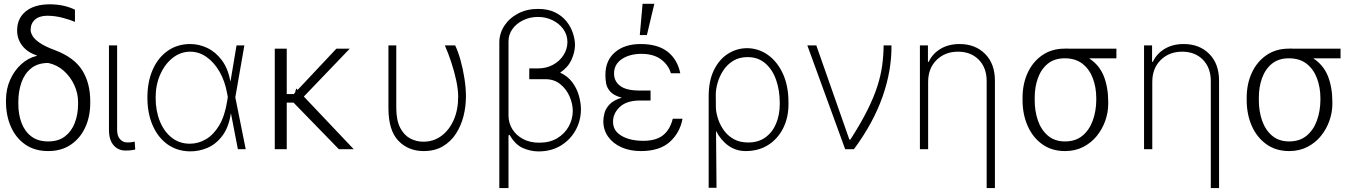

<svg xmlns="http://www.w3.org/2000/svg" viewBox="-20 -784 7120 1009"><path d="M70 -623.6Q70 -687.1 115.1 -724.1Q160.2 -761 241.1 -761.4Q317.1 -761 373.9 -733V-669Q351.6 -679 311.1 -690Q270.6 -701 229 -701.3Q186.1 -701 163.5 -680.6Q141 -660.2 141 -626.4Q141 -612.9 151.1 -595.3Q161.2 -577.8 189.1 -558.6Q217 -539.4 269.9 -519.9Q369.3 -482.2 411.8 -415.1Q454.2 -348 454.2 -252.8V-242.9Q454.2 -171.2 427.7 -114Q401.3 -56.8 351.7 -23.4Q302.2 9.9 233.3 9.9Q163 9.9 113.5 -24.1Q63.9 -58.2 37.8 -116.8Q11.7 -175.4 11.4 -248.6V-258.5Q11.7 -316.8 33.6 -365.2Q55.4 -413.7 91.8 -446.6Q128.2 -479.4 172.2 -490.1L173.3 -492.9Q124.6 -508.5 97.3 -543.5Q70 -578.5 70 -623.6ZM76.3 -248.2V-237.2Q76.3 -183.9 92.7 -139.4Q109 -94.8 143.8 -67.8Q178.6 -40.8 233.3 -40.8Q287.3 -40.8 321.9 -67.6Q356.5 -94.5 373.4 -139.2Q390.3 -183.9 390.3 -237.2V-248.2Q390.3 -293.7 370.4 -337Q350.5 -380.3 315.2 -411.9Q279.8 -443.5 233.3 -453.1Q178.3 -453.1 143.5 -424.9Q108.7 -396.7 92.5 -350Q76.3 -303.3 76.3 -248.2Z M552.6 -545.5H595.5V-101.9Q595.5 -68.5 611.3 -52Q627.1 -35.5 648.4 -35.5Q663.7 -35.5 674.5 -37.1Q685.4 -38.7 687.9 -39.8L690.7 1.8Q686.1 3.2 672.8 5.1Q659.4 7.1 638.5 7.1Q601.2 7.1 576.9 -20.8Q552.6 -48.7 552.6 -101.9Z M977.6 11.4Q910.5 10.3 860.4 -25.4Q810.4 -61.1 782.5 -124.5Q754.6 -187.9 754.6 -271.7Q754.6 -354.8 782.7 -418.1Q810.7 -481.5 861.5 -517Q912.3 -552.6 979.8 -552.6Q1026.6 -552.6 1070.1 -531.6Q1113.6 -510.7 1146 -467.3Q1178.3 -424 1190.7 -356.9H1191.4L1223 -545.5H1264.2L1216.6 -272.7L1271.3 0H1230.1L1193.9 -187.1H1193.2Q1181.5 -113.6 1148.1 -69.8Q1114.7 -25.9 1069.8 -6.9Q1024.9 12.1 977.6 11.4ZM1177.2 -274.1 1173.7 -293Q1162.3 -357.6 1133.7 -407.1Q1105.1 -456.7 1065.3 -484.6Q1025.6 -512.4 979.8 -512.4Q929.3 -512.4 888 -480.1Q846.6 -447.8 822.3 -393.1Q797.9 -338.4 797.9 -271.3Q797.9 -201.3 820.3 -146.5Q842.7 -91.6 883 -60.2Q923.3 -28.8 977.6 -28.8Q1022.4 -28.8 1062.5 -52.4Q1102.6 -76 1132.1 -125.4Q1161.6 -174.7 1173.7 -252.5Z M1486.9 -528.4V-289.8H1523.8L1530.5 -296.9L1536.6 -319.2L1544 -311.4L1747.9 -528.4H1818.2L1576.7 -276.6L1838.8 0H1760.7L1522.7 -244.7H1486.9V0H1424V-528.4Z M2021.3 -545.5H2062.5V-215.9Q2062.9 -150.9 2083.3 -112Q2103.7 -73.2 2136.2 -56.1Q2168.7 -39.1 2204.5 -39.4Q2257.5 -39.1 2298.8 -69.2Q2340.2 -99.4 2364.2 -153.2Q2388.1 -207 2387.8 -277Q2387.4 -315.7 2377.3 -362.6Q2367.2 -409.4 2351.4 -457.2Q2335.6 -505 2317.8 -545.5H2371.8Q2386.7 -515.6 2399.7 -469.6Q2412.6 -423.7 2420.6 -372.7Q2428.6 -321.7 2428.6 -277Q2428.6 -224.1 2415.7 -173.1Q2402.7 -122.2 2375.7 -80.8Q2348.7 -39.4 2306.6 -14.7Q2264.6 9.9 2206.3 9.9Q2125.4 9.9 2073.2 -44.7Q2021 -99.4 2021.3 -217.3Z M2807.2 -737.2Q2859.7 -737.2 2896.7 -719.1Q2933.6 -701 2956.7 -672.1Q2979.8 -643.1 2990.6 -610.4Q3001.4 -577.8 3001.8 -548.3Q3001.4 -509.6 2983 -469.5Q2964.5 -429.3 2923.7 -402.3Q2963.4 -383.9 2987.2 -352.1Q3011 -320.3 3021.8 -282.7Q3032.7 -245 3033 -209.9Q3032.7 -149.1 3004.4 -98.7Q2976.2 -48.3 2926.1 -18.3Q2876.1 11.7 2810 11.7Q2768.8 11.7 2728.2 -5.9Q2687.5 -23.4 2658 -75.3L2652.3 -72.4V204.5H2604V-559.3Q2603.7 -607.2 2629.8 -647.7Q2655.9 -688.2 2702.1 -712.7Q2748.2 -737.2 2807.2 -737.2ZM2761.4 -420.5V-424.4H2805.8Q2850.9 -424.4 2886 -443.5Q2921.2 -462.7 2941.4 -494.3Q2961.6 -525.9 2962 -563.6Q2961.6 -601.2 2940.3 -630.9Q2919 -660.5 2883.9 -677.7Q2848.7 -695 2807.2 -695Q2765.3 -695 2729.8 -677.9Q2694.2 -660.9 2673.1 -631.6Q2652 -602.3 2652.3 -565.7V-177.6Q2652.3 -176.1 2652.3 -175.1Q2652.7 -137.1 2672.6 -104.9Q2692.5 -72.8 2728.7 -53.4Q2764.9 -34.1 2814.3 -34.1Q2869 -34.1 2908.2 -57.5Q2947.4 -81 2968.6 -119.1Q2989.7 -157.3 2990.1 -201.3Q2989.7 -239.7 2972.8 -278.1Q2956 -316.4 2923.8 -342.2Q2891.7 -367.9 2845.9 -367.9H2795.8Q2794.7 -367.9 2794 -367.9H2761.4Z M3398.8 -283V-255.7H3340.9Q3271.7 -255.3 3236.3 -221.1Q3201 -186.8 3201.7 -144.5Q3201 -97.3 3245.6 -70.7Q3290.1 -44 3360.8 -44Q3426.1 -44 3463.2 -72.3Q3500.4 -100.5 3515.6 -160.2H3566.8Q3553.6 -87 3500.2 -38.5Q3446.7 9.9 3348 9.9Q3290.1 9.9 3245.6 -10.1Q3201 -30.2 3175.8 -65.7Q3150.6 -101.2 3150.6 -147.7Q3150.6 -165.1 3156.4 -188.7Q3162.3 -212.4 3182.9 -234.9Q3203.5 -257.5 3247.5 -270.6Q3205.3 -282 3187.1 -302.6Q3169 -323.2 3165.1 -346.4Q3161.2 -369.7 3161.6 -390.3Q3161.2 -465.6 3211.6 -509.1Q3262.1 -552.6 3346.6 -552.6Q3437.5 -552.6 3489 -511.7Q3540.5 -470.9 3555 -398.8H3505.7Q3493.3 -442.1 3454.5 -471.4Q3415.8 -500.7 3351.2 -501.1Q3287.6 -500.7 3247.2 -473Q3206.7 -445.3 3207 -397.7Q3206.7 -357.2 3239 -332.7Q3271.3 -308.2 3340.9 -308.2H3398.8ZM3342.3 -599.8 3356.9 -764.2H3418.7L3379.6 -599.8Z M3704.2 203.1V-274.1Q3703.8 -358.7 3731.9 -415.7Q3759.9 -472.7 3805.9 -501.6Q3851.9 -530.5 3905.5 -530.9Q3965.6 -530.5 4015.1 -495.7Q4064.6 -460.9 4094.1 -397Q4123.6 -333.1 4123.6 -245.7V-235.8Q4123.6 -166.2 4095.9 -110.6Q4068.2 -55 4017.6 -22.5Q3967 9.9 3898.4 9.9Q3847.7 9.9 3807.5 -18.8Q3767.4 -47.6 3742.9 -96.2L3745.4 203.1ZM3742.2 -214.5Q3744 -187.9 3754.4 -156.8Q3764.9 -125.7 3785 -98Q3805 -70.3 3836.5 -52.7Q3867.9 -35.2 3911.9 -35.2Q3965.2 -35.2 4002.1 -61.8Q4039.1 -88.4 4058.2 -133.7Q4077.4 -179 4077.8 -235.8V-245.7Q4077.4 -310 4058.6 -364Q4039.8 -418 4002.3 -450.8Q3964.8 -483.7 3908.4 -484Q3864 -483.7 3832.4 -464Q3800.8 -444.2 3780.7 -413.4Q3760.7 -382.5 3751.1 -348.5Q3741.5 -314.6 3741.5 -285.9Z M4421.5 0 4222.7 -545.5H4269.9L4443.5 -50.8H4449.2Q4503.9 -136 4538 -204.4Q4572.1 -272.7 4590.6 -330.3Q4609 -387.8 4616.1 -440.2Q4623.2 -492.5 4623.6 -545.5H4664.8Q4666.5 -414.4 4618.1 -276.3Q4569.6 -138.1 4467.7 0Z M4857.6 -353.7V0H4814.3V-545.5H4856.5V-459.2H4860.8Q4880 -501.4 4922.2 -527Q4964.5 -552.6 5022.7 -552.6Q5105.1 -552.6 5156.8 -500.9Q5208.5 -449.2 5208.5 -359.7V204.5H5165.1V-358Q5165.1 -427.6 5123.8 -470Q5082.4 -512.4 5014.6 -512.4Q4946.4 -512.4 4902 -468.8Q4857.6 -425.1 4857.6 -353.7Z M5353.7 -258.5V-269.9Q5353.7 -343 5380.7 -401.5Q5407.7 -459.9 5457.6 -494.1Q5507.5 -528.4 5575.3 -528.4Q5585.2 -529.5 5594.5 -528.4H5846.9V-477.6H5703.1Q5756.4 -443.2 5780 -385.3Q5803.6 -327.4 5804 -248.6V-238.6Q5804 -193.9 5788.5 -149.7Q5773.1 -105.5 5743.8 -69.4Q5714.5 -33.4 5672.4 -11.7Q5630.3 9.9 5576.7 9.9Q5507.8 9.9 5457.7 -25.6Q5407.7 -61.1 5380.7 -122Q5353.7 -182.9 5353.7 -258.5ZM5417.6 -269.9V-258.5Q5417.3 -201 5434.3 -151.3Q5451.3 -101.6 5486.9 -71.2Q5522.4 -40.8 5576.7 -40.8Q5632.8 -40.8 5669 -71.2Q5705.3 -101.6 5723 -151.3Q5740.8 -201 5741.1 -258.5V-269.9Q5740.8 -325.3 5723 -372.7Q5705.3 -420.1 5668.7 -448.9Q5632.1 -477.6 5575.3 -477.6Q5521 -477.6 5486 -448.9Q5451 -420.1 5434.1 -372.7Q5417.3 -325.3 5417.6 -269.9Z M6035.5 -353.7V0H5992.2V-545.5H6034.4V-459.2H6038.7Q6057.9 -501.4 6100.1 -527Q6142.4 -552.6 6200.6 -552.6Q6283 -552.6 6334.7 -500.9Q6386.4 -449.2 6386.4 -359.7V204.5H6343V-358Q6343 -427.6 6301.7 -470Q6260.3 -512.4 6192.5 -512.4Q6124.3 -512.4 6079.9 -468.8Q6035.5 -425.1 6035.5 -353.7Z M6531.6 -258.5V-269.9Q6531.6 -343 6558.6 -401.5Q6585.6 -459.9 6635.5 -494.1Q6685.4 -528.4 6753.2 -528.4Q6763.1 -529.5 6772.4 -528.4H7024.9V-477.6H6881Q6934.3 -443.2 6957.9 -385.3Q6981.5 -327.4 6981.9 -248.6V-238.6Q6981.9 -193.9 6966.4 -149.7Q6951 -105.5 6921.7 -69.4Q6892.4 -33.4 6850.3 -11.7Q6808.2 9.9 6754.6 9.9Q6685.7 9.9 6635.7 -25.6Q6585.6 -61.1 6558.6 -122Q6531.6 -182.9 6531.6 -258.5ZM6595.5 -269.9V-258.5Q6595.2 -201 6612.2 -151.3Q6629.3 -101.6 6664.8 -71.2Q6700.3 -40.8 6754.6 -40.8Q6810.7 -40.8 6846.9 -71.2Q6883.2 -101.6 6900.9 -151.3Q6918.7 -201 6919 -258.5V-269.9Q6918.7 -325.3 6900.9 -372.7Q6883.2 -420.1 6846.6 -448.9Q6810 -477.6 6753.2 -477.6Q6698.9 -477.6 6663.9 -448.9Q6628.9 -420.1 6612 -372.7Q6595.2 -325.3 6595.5 -269.9Z"/></svg>

Font: Inter UI Extra Light
Style: Regular
Weight: 200
Designer: Rasmus Andersson
Foundry: rsms
Version: 3.2;8d6f07862